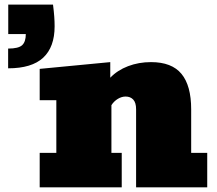

<svg xmlns="http://www.w3.org/2000/svg" viewBox="-20 -797 925 817"><path d="M148.9 0V-146.5H219.7V-370.6H148.9V-503.9L449.2 -532.7V-466.3Q479.5 -498 524.9 -515.4Q570.3 -532.7 622.6 -532.7Q710.9 -532.7 752.2 -482.7Q793.5 -432.6 793.5 -332V-146.5H861.8V0H559.1V-332Q559.1 -360.4 546.9 -373.3Q534.7 -386.2 514.6 -386.2Q498 -386.2 481.7 -376.5Q465.3 -366.7 454.1 -349.6V-146.5H498V0ZM14.6 -506.3V-590.3Q58.6 -590.3 74.2 -604.7Q89.8 -619.1 89.8 -651.9H15.1V-777.3H205.6Q209.5 -746.1 210.9 -725.8Q212.4 -705.6 212.4 -685.1Q212.4 -596.7 163.8 -551.5Q115.2 -506.3 14.6 -506.3Z"/></svg>

Font: Bevan
Style: Regular
Weight: 400
Designer: Vernon Adams
Foundry: Vernon Adams
Version: Version 2.100; ttfautohint (v1.8.3)